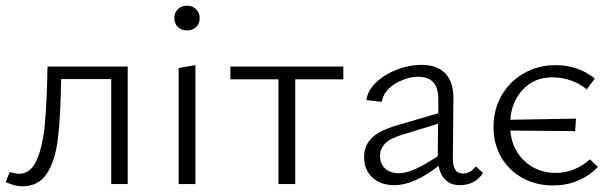

<svg xmlns="http://www.w3.org/2000/svg" viewBox="-28 -647 2147 675"><path d="M421 0H363V-369H187Q185 -237 175.5 -159Q166 -81 136.5 -36.5Q107 8 50 8Q24 8 -8 -7L6 -42Q29 -36 39 -36Q79 -36 100.5 -83Q122 -130 129.5 -209Q137 -288 139 -413H421Z M585 -583Q585 -603 597.5 -615Q610 -627 630 -627Q649 -627 661.5 -614.5Q674 -602 674 -583Q674 -564 661.5 -552Q649 -540 630 -540Q610 -540 597.5 -552Q585 -564 585 -583ZM600 -408 659 -418V0H600Z M1179 -368H1010V0H951V-368H782V-413H1179Z M1670 -39Q1658 -19 1637 -7.5Q1616 4 1589 4Q1558 4 1539 -13.5Q1520 -31 1514 -64Q1427 4 1359 4Q1310 4 1281 -23Q1252 -50 1252 -95Q1252 -134 1278 -161Q1304 -188 1370 -207L1513 -249V-290Q1514 -336 1496.5 -356.5Q1479 -377 1443 -377Q1403 -377 1362.5 -353.5Q1322 -330 1314 -289L1260 -295Q1265 -330 1295 -358Q1325 -386 1368 -402.5Q1411 -419 1453 -419Q1510 -419 1538.5 -388Q1567 -357 1566 -298L1564 -89Q1564 -37 1599 -37Q1626 -37 1645 -62ZM1376 -38Q1422 -38 1511 -98L1512 -212L1385 -173Q1340 -159 1324 -140.5Q1308 -122 1308 -101Q1308 -71 1326 -54.5Q1344 -38 1376 -38Z M2074 -60Q2010 5 1916 5Q1856 5 1808.5 -21.5Q1761 -48 1734 -94.5Q1707 -141 1707 -201Q1707 -262 1735.5 -311.5Q1764 -361 1814 -389.5Q1864 -418 1925 -418Q2005 -418 2063 -371L2035 -333Q1982 -375 1913 -375Q1851 -375 1811 -333Q1771 -291 1766 -226L1997 -230L1994 -186L1766 -188Q1772 -121 1817 -80Q1862 -39 1926 -39Q1959 -39 1990 -51.5Q2021 -64 2046 -87Z"/></svg>

Font: Isabella Sans
Style: Regular
Weight: 400
Designer: Original fonts by Christian Thalmann (Catharsis Fonts), Modifications by Cristiano Sobral
Version: Version 0.002;July 12, 2020;FontCreator 13.0.0.2655 64-bit; 